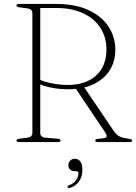

<svg xmlns="http://www.w3.org/2000/svg" viewBox="-20 -720 690 973"><path d="M564.5 -467Q564.5 -416 543 -375.8Q521.5 -335.5 482.5 -309.2Q443.5 -283 391 -273Q380.5 -271.5 370 -270.2Q359.5 -269 348.5 -268.2Q337.5 -267.5 326 -267.5Q294 -267.5 262.2 -272Q230.5 -276.5 203.2 -285Q176 -293.5 158 -306L164.5 -326Q180 -315 206.2 -306.8Q232.5 -298.5 263 -294Q293.5 -289.5 322.5 -289.5Q415 -289.5 467.2 -337.5Q519.5 -385.5 519.5 -469.5Q519.5 -530.5 489.2 -578Q459 -625.5 402 -652.5Q345 -679.5 264.5 -679.5H184V-45.5Q184 -36 190.5 -29.8Q197 -23.5 208 -22.5L272.5 -17Q280.5 -16.5 283.5 -14.2Q286.5 -12 286.5 -8Q286.5 0 274.5 0H75.5Q69 0 66.2 -2.2Q63.5 -4.5 63.5 -8Q63.5 -15 77.5 -17L120 -22.5Q131.5 -24 137.8 -30Q144 -36 144 -45.5V-654.5Q144 -664 137.8 -670Q131.5 -676 120 -677.5L77.5 -683Q63.5 -685 63.5 -692Q63.5 -696 66.2 -698Q69 -700 75.5 -700H264.5Q360.5 -700 427.2 -669.5Q494 -639 529.2 -586.2Q564.5 -533.5 564.5 -467ZM359 -278 402 -284.5 558.5 -53.5Q568 -39.5 581.5 -31Q595 -22.5 619 -19Q639.5 -16 644.8 -14Q650 -12 650 -8Q650 -4.5 646.2 -2.2Q642.5 0 636 0H476.5Q462.5 0 462.5 -8Q462.5 -12 466.5 -14Q470.5 -16 478 -16.5L505.5 -19.5Q518.5 -21 520.2 -28.5Q522 -36 513.5 -48.5ZM358 147.5Q343 147.5 334.8 138.5Q326.5 129.5 326.5 117Q326.5 102.5 336.2 93.5Q346 84.5 360 84.5Q375.5 84.5 386.5 97.8Q397.5 111 397.5 141.5Q397.5 176.5 380 200Q362.5 223.5 335 232Q330 233.5 327.2 232.8Q324.5 232 323 228.5Q321.5 225.5 323.2 223Q325 220.5 329 219.5Q344.5 214 355.2 204.5Q366 195 371.8 183Q377.5 171 377.5 159Q377.5 147.5 366.5 147.5Z"/></svg>

Font: Fraunces Thin
Style: Regular
Weight: 250
Version: Version 1.000;[b76b70a41]